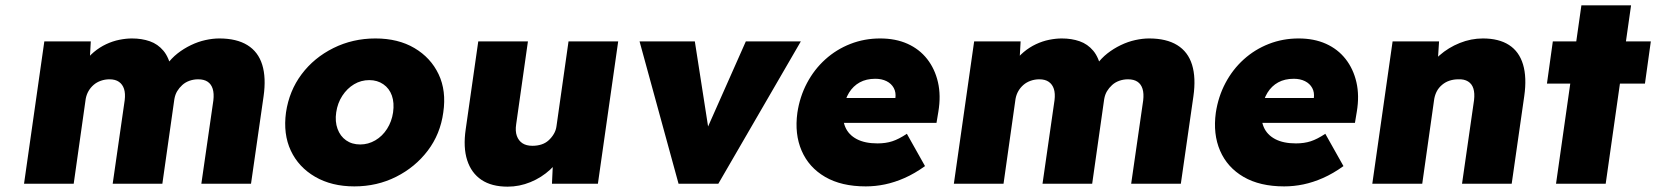

<svg xmlns="http://www.w3.org/2000/svg" viewBox="-20 -688 6202 719"><path d="M70 0 146 -533H320L315 -445L292 -449Q310 -475 331.5 -493Q353 -511 377.5 -522.5Q402 -534 427 -539Q452 -544 474 -544Q511 -544 541 -533.5Q571 -523 592 -498Q613 -473 622 -428L593 -430L603 -444Q622 -470 645 -488Q668 -506 695 -519Q722 -532 749.5 -538Q777 -544 801 -544Q866 -544 906.5 -519Q947 -494 962 -445.5Q977 -397 967 -327L920 0H734L779 -312Q782 -338 776.5 -355.5Q771 -373 757.5 -382Q744 -391 722 -391Q705 -391 689.5 -385.5Q674 -380 662.5 -369.5Q651 -359 643.5 -346.5Q636 -334 633 -317L588 0H402L447 -313Q450 -338 444.5 -355Q439 -372 425.5 -381.5Q412 -391 390 -391Q373 -391 357.5 -385.5Q342 -380 330.5 -370Q319 -360 311.5 -347Q304 -334 301 -318L256 0Z M1307 10Q1222 10 1160 -26Q1098 -62 1069 -124Q1040 -186 1051 -267Q1063 -348 1109.5 -410Q1156 -472 1228.5 -508Q1301 -544 1386 -544Q1471 -544 1532 -508Q1593 -472 1622.5 -410Q1652 -348 1640 -267Q1629 -186 1582 -124Q1535 -62 1463.5 -26Q1392 10 1307 10ZM1329 -147Q1359 -147 1385.5 -162.5Q1412 -178 1429.5 -205.5Q1447 -233 1452 -267Q1457 -303 1447.5 -330Q1438 -357 1415.5 -372.5Q1393 -388 1363 -388Q1332 -388 1306 -372.5Q1280 -357 1262 -329.5Q1244 -302 1239 -267Q1234 -233 1244 -205.5Q1254 -178 1276 -162.5Q1298 -147 1329 -147Z M1881 11Q1821 11 1783 -14.5Q1745 -40 1729.5 -88Q1714 -136 1724 -204L1771 -533H1957L1913 -223Q1909 -197 1915.5 -179Q1922 -161 1936.5 -151.5Q1951 -142 1974 -142Q1992 -142 2007.5 -147Q2023 -152 2034.5 -162.5Q2046 -173 2054 -186.5Q2062 -200 2064 -216L2109 -533H2295L2219 0H2047L2052 -108L2089 -120Q2073 -83 2040.5 -53Q2008 -23 1966.5 -6Q1925 11 1881 11Z M2521 0 2375 -533H2582L2644 -135L2596 -134L2773 -533H2979L2670 0Z M3222 10Q3131 10 3070 -25.5Q3009 -61 2982 -123.5Q2955 -186 2966 -266Q2975 -326 3002 -377Q3029 -428 3070.5 -465.5Q3112 -503 3164.5 -523.5Q3217 -544 3276 -544Q3334 -544 3378.5 -524Q3423 -504 3452 -467Q3481 -430 3492.5 -380Q3504 -330 3494 -270L3487 -228H3067L3057 -321H3351L3330 -301L3333 -320Q3336 -342 3327 -358.5Q3318 -375 3300 -384Q3282 -393 3258 -393Q3224 -393 3199.5 -379.5Q3175 -366 3159.5 -341Q3144 -316 3139 -281Q3133 -241 3145.5 -212Q3158 -183 3188.5 -167Q3219 -151 3266 -151Q3297 -151 3321.5 -159Q3346 -167 3376 -187L3444 -66Q3405 -38 3367.5 -21.5Q3330 -5 3294 2.5Q3258 10 3222 10Z M3552 0 3628 -533H3802L3797 -445L3774 -449Q3792 -475 3813.5 -493Q3835 -511 3859.5 -522.5Q3884 -534 3909 -539Q3934 -544 3956 -544Q3993 -544 4023 -533.5Q4053 -523 4074 -498Q4095 -473 4104 -428L4075 -430L4085 -444Q4104 -470 4127 -488Q4150 -506 4177 -519Q4204 -532 4231.5 -538Q4259 -544 4283 -544Q4348 -544 4388.5 -519Q4429 -494 4444 -445.5Q4459 -397 4449 -327L4402 0H4216L4261 -312Q4264 -338 4258.5 -355.5Q4253 -373 4239.5 -382Q4226 -391 4204 -391Q4187 -391 4171.5 -385.5Q4156 -380 4144.5 -369.5Q4133 -359 4125.5 -346.5Q4118 -334 4115 -317L4070 0H3884L3929 -313Q3932 -338 3926.5 -355Q3921 -372 3907.5 -381.5Q3894 -391 3872 -391Q3855 -391 3839.5 -385.5Q3824 -380 3812.5 -370Q3801 -360 3793.5 -347Q3786 -334 3783 -318L3738 0Z M4789 10Q4698 10 4637 -25.5Q4576 -61 4549 -123.5Q4522 -186 4533 -266Q4542 -326 4569 -377Q4596 -428 4637.5 -465.5Q4679 -503 4731.5 -523.5Q4784 -544 4843 -544Q4901 -544 4945.5 -524Q4990 -504 5019 -467Q5048 -430 5059.5 -380Q5071 -330 5061 -270L5054 -228H4634L4624 -321H4918L4897 -301L4900 -320Q4903 -342 4894 -358.5Q4885 -375 4867 -384Q4849 -393 4825 -393Q4791 -393 4766.5 -379.5Q4742 -366 4726.5 -341Q4711 -316 4706 -281Q4700 -241 4712.5 -212Q4725 -183 4755.5 -167Q4786 -151 4833 -151Q4864 -151 4888.5 -159Q4913 -167 4943 -187L5011 -66Q4972 -38 4934.5 -21.5Q4897 -5 4861 2.5Q4825 10 4789 10Z M5119 0 5195 -533H5369L5362 -425L5322 -413Q5337 -451 5370.5 -480.5Q5404 -510 5446.5 -527Q5489 -544 5533 -544Q5593 -544 5631 -519.5Q5669 -495 5683.5 -446.5Q5698 -398 5688 -328L5641 0H5455L5500 -313Q5503 -339 5497.5 -356.5Q5492 -374 5477.5 -383Q5463 -392 5441 -391Q5424 -391 5408.5 -386Q5393 -381 5380.5 -370.5Q5368 -360 5361 -347Q5354 -334 5351 -318L5306 0H5213Q5179 0 5155.5 0Q5132 0 5119 0Z M5807 0 5902 -668H6088L5993 0ZM5773 -375 5795 -533H6162L6140 -375Z"/></svg>

Font: Lexend ExtBd
Style: Italic
Weight: 800
Italic angle: -8.13011°
Designer: Bonnie Shaver-Troup, Thomas Jockin
Foundry: Lexend
Version: Version 1.007